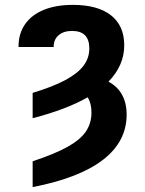

<svg xmlns="http://www.w3.org/2000/svg" viewBox="-20 -557 593 784"><path d="M344.7 -359.4Q344.7 -430.7 274.4 -430.7Q239.3 -430.7 219 -412.8Q198.7 -395 199.2 -365.2H55.7Q55.2 -418.5 81.8 -457.3Q108.4 -496.1 158.4 -516.6Q208.5 -537.1 277.3 -537.1Q378.9 -537.1 433.1 -494.6Q487.3 -452.1 487.3 -372.1Q487.3 -289.6 422.9 -223.6Q459.5 -204.1 478.3 -170.2Q497.1 -136.2 497.1 -88.9Q497.1 21 400.6 95.5Q304.2 169.9 113.3 207V101.6Q203.1 71.8 255.1 43Q307.1 14.2 330.3 -19.5Q353.5 -53.2 353.5 -97.7Q353.5 -135.3 337.9 -159.7Q252 -110.4 113.3 -74.2V-177.7Q195.3 -202.6 246.1 -229.7Q296.9 -256.8 320.8 -288.3Q344.7 -319.8 344.7 -359.4Z"/></svg>

Font: Pretendard JP
Style: Bold
Weight: 700
Designer: Base glyphs from Inter by Rasmus Andersson; Hangeul glyphs from Noto Sans CJK(Source Han Sans) by Jang Soo-young and Kan
Foundry: Kil Hyung-jin
Version: Version 1.309